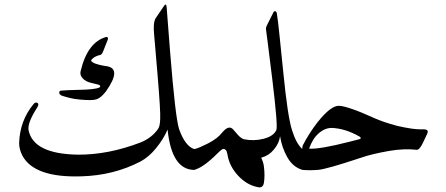

<svg xmlns="http://www.w3.org/2000/svg" viewBox="-20 -737 1937 833"><path d="M690 -709Q701 -727 703 -706Q704 -696 707.5 -647.5Q711 -599 718 -512Q741 -225 757 -177Q783 -103 823 -90Q843 -84 847 -62Q851 -40 842 -20Q833 0 823 0Q725 0 707 -175Q691 -136 657 -94Q625 -55 589 -36Q473 24 334 28Q129 35 77 -62Q63 -90 63 -116Q66 -214 126 -286Q131 -292 138 -292Q144 -292 146 -285Q147 -279 141 -270Q98 -203 104 -172Q125 -69 318 -66Q449 -65 590 -119Q639 -139 666 -178Q674 -189 675 -221Q677 -254 663 -419Q656 -502 652.5 -542.5Q649 -583 649 -583Q643 -640 656 -659ZM442 -577Q446 -577 448 -573Q449 -570 448 -566L427 -513Q422 -501 416 -499Q389 -493 377 -478Q371 -471 391 -462Q402 -458 414.5 -455Q427 -452 442 -450Q510 -440 440 -341Q418 -312 398 -306Q380 -300 328 -305Q303 -307 283 -312Q263 -317 248 -322Q237 -327 237 -335Q237 -344 247 -344Q273 -346 314 -347Q395 -348 412 -358Q416 -360 414 -365Q413 -368 406 -370L377 -377Q351 -383 339 -397Q325 -412 330 -429Q360 -555 442 -577Z M1012 -152Q1025 -137 1040 -132Q1056 -126 1078 -103Q1120 -56 1125 -15Q1130 26 1125 56Q1121 80 1099 75Q1051 66 1013 25Q975 -16 967 -66Q964 -82 960 -86Q955 -91 949 -91Q943 -91 923 -71Q861 -9 822 0Q813 3 807 -14Q797 -46 809 -77Q813 -89 822 -90Q833 -92 848 -98.5Q863 -105 883 -115Q924 -136 944 -162Q973 -197 992 -175Z M1166 -683Q1169 -690 1175 -688Q1179 -687 1181 -680Q1186 -649 1192.5 -585Q1199 -521 1209 -424Q1228 -231 1247 -172Q1265 -114 1292 -90Q1310 -73 1306 -36Q1301 2 1292 0Q1251 -12 1227 -54Q1215 -75 1207 -98Q1199 -121 1195 -146Q1191 -115 1168 -88Q1147 -62 1114 -53Q1066 -40 1027 -79Q1000 -106 1007 -122Q1013 -138 1038 -133Q1081 -124 1124 -135Q1167 -146 1179 -173Q1186 -191 1161 -396Q1148 -499 1141.5 -552.5Q1135 -606 1134 -610Q1133 -618 1140 -631Z M1603 -225Q1623 -216 1648 -207.5Q1673 -199 1703 -191Q1733 -184 1762 -179.5Q1791 -175 1819 -176Q1828 -176 1833 -172Q1838 -168 1834 -158Q1825 -139 1818.5 -125Q1812 -111 1807 -103Q1797 -87 1789 -87Q1762 -90 1731.5 -89Q1701 -88 1667 -82Q1633 -76 1603 -69Q1573 -62 1547 -53Q1397 -3 1360 0Q1323 3 1291 0Q1288 -96 1294 -107Q1308 -134 1324 -159Q1340 -184 1358 -207Q1416 -280 1452 -278Q1470 -277 1508 -264Q1546 -251 1603 -225ZM1539 -145Q1477 -180 1419 -182Q1389 -182 1362 -158Q1336 -135 1321 -92Q1367 -89 1496 -122L1539 -133Q1544 -135 1545 -137Q1547 -140 1539 -145Z"/></svg>

Font: Amiri Modified
Style: Regular
Weight: 400
Version: 0.117-H1